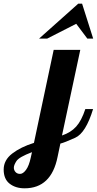

<svg xmlns="http://www.w3.org/2000/svg" viewBox="-222 -770 525 1040"><path d="M251 -561 190.9 -641.1 33.7 -561H-10.3L201.7 -750H222.7L282.7 -561ZM-113.3 171.9Q-97.2 171.9 -81.1 150.1Q-64.9 128.4 -55.2 83L-48.8 54.2Q-118.7 80.6 -132.8 102.3Q-147 124 -147 138.2Q-147 151.9 -137.9 161.9Q-128.9 171.9 -113.3 171.9ZM-88.9 250Q-137.7 250 -169.9 224.9Q-202.1 199.7 -202.1 148.4Q-202.1 97.2 -155.5 61.5Q-108.9 25.9 -38.1 3.9L68.8 -500H212.9L113.8 -36.1Q161.6 -52.2 190.4 -84Q219.2 -115.7 240.2 -179.2H282.2Q242.7 -49.8 185.5 -23.9Q128.4 2 105 7.8L89.8 80.1Q55.7 250 -88.9 250Z"/></svg>

Font: Lobster-Regular
Style: Regular
Weight: 400
Designer: Pablo Impallari
Foundry: Pablo Impallari
Version: Version 1.007; ttfautohint (v1.1) -l 8 -r 50 -G 50 -x 14 -D 